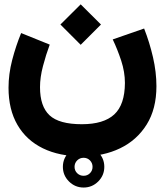

<svg xmlns="http://www.w3.org/2000/svg" viewBox="-20 -488 747 869"><path d="M264.6 267.1Q264.6 228.5 292.2 200.9Q319.8 173.3 358.4 173.3Q397 173.3 424.6 200.9Q452.1 228.5 452.1 267.1Q452.1 305.7 424.6 333.3Q397 360.8 358.4 360.8Q319.8 360.8 292.2 333.3Q264.6 305.7 264.6 267.1ZM317.4 267.1Q317.4 284.2 329.3 295.9Q341.3 307.6 358.4 307.6Q375.5 307.6 387.2 295.9Q398.9 284.2 398.9 267.1Q398.9 250 387.2 238Q375.5 226.1 358.4 226.1Q341.3 226.1 329.3 238Q317.4 250 317.4 267.1ZM253.4 -377 345.2 -468.3 437 -377 345.2 -285.2ZM490.2 -309.6 632.3 -358.9Q656.7 -296.9 672.4 -229.2Q688 -161.6 688 -97.7Q688 4.9 643.8 75.7Q599.6 146.5 523.7 183.1Q447.8 219.7 352.1 219.7Q249 219.7 174.3 183.3Q99.6 147 59.1 77.4Q18.6 7.8 18.6 -90.8Q18.6 -152.8 35.2 -216.6Q51.8 -280.3 75.7 -338.4L205.1 -286.1Q188 -240.2 174.6 -189.2Q161.1 -138.2 161.1 -93.3Q161.1 -6.3 204.3 33.9Q247.6 74.2 350.6 74.2Q449.2 74.2 497.1 30Q544.9 -14.2 545.4 -112.3Q545.4 -162.1 528.6 -213.4Q511.7 -264.6 490.2 -309.6Z"/></svg>

Font: Vazir Black
Style: Black
Weight: 900
Designer: Saber Rastikerdar
Foundry: Saber Rastikerdar
Version: Version 30.0.0